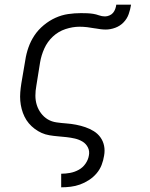

<svg xmlns="http://www.w3.org/2000/svg" viewBox="-20 -584 640 819"><path d="M241 215V157H242Q260 157 279 153.5Q298 150 315.5 140.5Q333 131 344.5 114.5Q356 98 359 80Q363 61 355 45Q347 29 332 20Q317 11 299.5 7Q282 3 264 1Q246 -1 227.5 -2.5Q209 -4 191 -7Q173 -10 157.5 -17Q142 -24 128 -34.5Q114 -45 103 -58Q92 -71 84.5 -86.5Q77 -102 72.5 -119Q68 -136 66.5 -154Q65 -172 66.5 -190.5Q68 -209 71 -228L88 -328Q92 -355 101.5 -382Q111 -409 127 -433Q143 -457 166.5 -476.5Q190 -496 216.5 -508Q243 -520 270.5 -524Q298 -528 325 -528Q338 -528 351.5 -527.5Q365 -527 377.5 -525Q390 -523 402.5 -518.5Q415 -514 428 -514Q437 -514 446.5 -518Q456 -522 462 -529Q468 -536 471.5 -545.5Q475 -555 476 -564H539Q536 -544 529 -524Q522 -504 507 -488.5Q492 -473 471.5 -465.5Q451 -458 431 -458Q420 -458 408.5 -459.5Q397 -461 386 -463H385Q369 -466 352.5 -468Q336 -470 319 -470Q290 -470 259.5 -460Q229 -450 205.5 -428Q182 -406 169 -377Q156 -348 151 -318L135 -218Q131 -197 131 -176Q131 -155 137 -136Q143 -117 155 -101Q167 -85 183.5 -75Q200 -65 221 -62Q242 -59 263 -57.5Q284 -56 304.5 -52Q325 -48 344 -41.5Q363 -35 380 -24.5Q397 -14 408.5 2Q420 18 424 38Q428 58 424 80Q421 100 413.5 119.5Q406 139 392 155.5Q378 172 359.5 184Q341 196 321.5 203Q302 210 281.5 212.5Q261 215 242 215Z"/></svg>

Font: Iosevka HT Light Extended
Style: Italic
Weight: 300
Width: 7
Italic angle: -9°
Monospace: yes
Designer: Belleve Invis
Foundry: Belleve Invis
Version: Version 32.3.0; ttfautohint (v1.8.4)